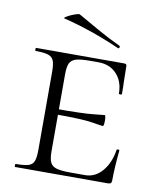

<svg xmlns="http://www.w3.org/2000/svg" viewBox="-74 -685 612 743"><g transform="rotate(10 232.0 -313.0)"><path d="M36 -12Q70 -12 86 -17Q102 -22 107.5 -36.5Q113 -51 113 -81V-387Q113 -417 107.5 -431Q102 -445 86 -450.5Q70 -456 36 -456Q34 -456 34 -462Q34 -468 36 -468H382Q392 -468 392 -460L393 -398Q394 -379 394 -350Q394 -347 388 -347Q382 -347 382 -350Q382 -397 355 -426Q328 -455 284 -455H250Q212 -455 194.5 -449.5Q177 -444 170.5 -430Q164 -416 164 -386V-85Q164 -56 170.5 -41.5Q177 -27 195 -21.5Q213 -16 250 -16H308Q347 -16 375 -48.5Q403 -81 411 -133Q411 -136 416.5 -136Q422 -136 422 -133Q415 -61 415 -15Q415 -7 412 -3.5Q409 0 400 0H36Q34 0 34 -6Q34 -12 36 -12ZM144 -228V-249Q259 -249 298 -253.5Q337 -258 342 -258Q347 -258 347 -237Q347 -215 342 -215Q338 -215 299.5 -221.5Q261 -228 144 -228ZM125 -599Q118 -600 130.5 -607.5Q143 -615 159.5 -621Q176 -627 180 -625Q220 -602 264.5 -577Q309 -552 352 -532Q354 -531 354 -528Q354 -525 352 -523Q350 -521 348 -522Q235 -572 125 -599Z"/></g></svg>

Font: Cormorant SC Light
Style: Regular
Weight: 300
Designer: Christian Thalmann (Catharsis Fonts)
Foundry: Catharsis Fonts
Version: Version 4.000